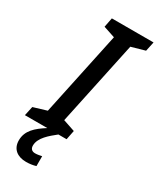

<svg xmlns="http://www.w3.org/2000/svg" viewBox="-257 -784 888 1077"><g transform="rotate(30 187.5 -245.0)"><path d="M-23 0H122C62 38 18 76 18 139C18 195 57 224 113 224C135 224 157 221 176 215V151C162 154 148 157 133 157C113 157 101 146 101 125C101 74 153 33 194 0H247L259 -60L182 -86L297 -628L385 -653L398 -714H128L116 -653L191 -628L76 -86L-10 -60Z"/></g></svg>

Font: Noto Sans Medium
Style: Italic
Weight: 500
Italic angle: -12°
Designer: Monotype Design Team
Foundry: Monotype Imaging Inc.
Version: Version 2.013